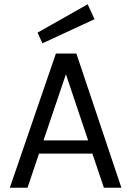

<svg xmlns="http://www.w3.org/2000/svg" viewBox="-20 -880 615 900"><path d="M109 0H26L242 -629H338L549 0H467L413 -160H163ZM393 -222 289 -532 184 -222ZM156 -727 391 -860 423 -790 179 -677Z"/></svg>

Font: Karla Neue
Style: Regular
Weight: 400
Designer: Jonathan Pinhorn
Foundry: PYRS Fontlab Ltd. / Made with FontLab
Version: Version 1.000;PS 001.001;hotconv 1.0.56